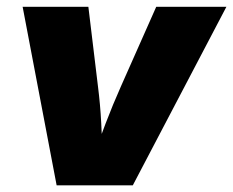

<svg xmlns="http://www.w3.org/2000/svg" viewBox="-20 -556 699 576"><path d="M149.9 0 47.9 -535.6H245.1L273.9 -296.9Q280.8 -242.7 283.7 -186.5Q286.6 -130.4 289.1 -67.9H252.9Q275.9 -130.4 297.1 -186.3Q318.4 -242.2 342.8 -296.9L448.7 -535.6H659.2L378.4 0Z"/></svg>

Font: Inter 20pt Black
Style: Italic
Weight: 900
Italic angle: -9.3988°
Version: Version 4.001;git-66647c0bb